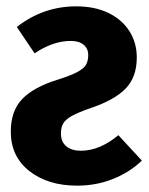

<svg xmlns="http://www.w3.org/2000/svg" viewBox="-20 -568 468 605"><path d="M411 -387Q411 -325 376 -289Q341 -253 267 -228Q227 -214 207 -203Q187 -192 179.5 -179.5Q172 -167 172 -147Q172 -121 189 -107Q206 -93 235 -93Q294 -93 353 -142L427 -62Q390 -26 337 -4.5Q284 17 223 17Q131 17 72.5 -29Q14 -75 14 -153Q14 -219 50.5 -256.5Q87 -294 162 -317Q203 -330 223.5 -341Q244 -352 251 -364Q258 -376 258 -395Q258 -415 243.5 -427Q229 -439 203 -439Q147 -439 89 -400L33 -483Q116 -548 220 -548Q279 -548 322 -527Q365 -506 388 -469.5Q411 -433 411 -387Z"/></svg>

Font: Fira Sans Condensed
Style: Bold
Weight: 700
Width: 3
Designer: bBox Type GmbH & Carrois Corporate GbR & Edenspiekermann AG
Foundry: bBox Type GmbH & Carrois Corporate GbR & Edenspiekermann AG
Version: Version 4.301